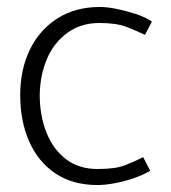

<svg xmlns="http://www.w3.org/2000/svg" viewBox="-20 -518 490 551"><path d="M391 -67Q365 -54 338 -43.5Q311 -33 260 -33Q206 -33 169 -61.5Q132 -90 113 -138.5Q94 -187 94 -246Q95 -303 115 -349.5Q135 -396 173.5 -424Q212 -452 265 -452Q314 -452 342.5 -441Q371 -430 396 -418L416 -456Q397 -469 369.5 -478Q342 -487 314.5 -492.5Q287 -498 267 -498Q196 -498 144.5 -465Q93 -432 65.5 -375Q38 -318 38 -245Q38 -170 64 -111.5Q90 -53 139.5 -20Q189 13 260 13Q281 13 308.5 8Q336 3 363.5 -6.5Q391 -16 411 -28Z"/></svg>

Font: Catamaran Thin ExtraLight
Style: Regular
Weight: 250
Version: Version 2.000